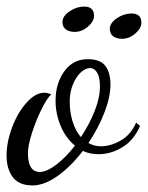

<svg xmlns="http://www.w3.org/2000/svg" viewBox="-30 -532 450 584"><path d="M-10 -59Q-10 -100 7 -145Q24 -190 51 -220Q78 -250 105 -250Q114 -250 126 -245Q114 -235 97 -201Q80 -167 67.5 -128.5Q55 -90 55 -66Q55 -9 91 -9Q112 -9 141 -31Q170 -53 198 -89Q170 -112 154.5 -149Q139 -186 139 -226Q139 -278 165.5 -315Q192 -352 237 -352Q275 -352 290.5 -331.5Q306 -311 306 -275Q306 -237 287.5 -189.5Q269 -142 239 -97Q257 -87 277 -87Q306 -87 337 -104.5Q368 -122 384 -159L396 -149Q377 -105 342 -84Q307 -63 270 -63Q243 -63 222 -73Q186 -26 145.5 3Q105 32 69 32Q28 32 9 7Q-10 -18 -10 -59ZM274 -269Q274 -297 265.5 -311Q257 -325 244 -325Q230 -325 215.5 -311.5Q201 -298 191.5 -274.5Q182 -251 182 -223Q182 -192 190.5 -163.5Q199 -135 216 -115Q242 -154 258 -194.5Q274 -235 274 -269ZM160 -465Q160 -483 181.5 -497.5Q203 -512 226 -512Q256 -512 256 -484Q256 -467 237.5 -451Q219 -435 197 -435Q181 -435 170.5 -442.5Q160 -450 160 -465ZM304 -444Q304 -462 325.5 -476.5Q347 -491 370 -491Q400 -491 400 -463Q400 -446 381.5 -430Q363 -414 341 -414Q325 -414 314.5 -421.5Q304 -429 304 -444Z"/></svg>

Font: Dancing Script
Style: Regular
Weight: 400
Designer: Pablo Impallari
Foundry: Pablo Impallari
Version: Version 2.000